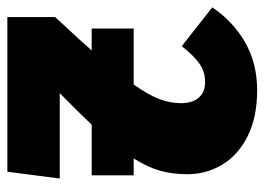

<svg xmlns="http://www.w3.org/2000/svg" viewBox="-134 -616 736 535"><g transform="rotate(90 234.5 -348.0)"><path d="M464 -146 445 0H14V-133L35 -156Q83 -207 107 -235H46V-352H202Q231 -393 242.5 -423.5Q254 -454 254 -484Q254 -516 238.5 -533.5Q223 -551 195 -551Q167 -551 145 -536Q123 -521 95 -486L-13 -571Q26 -629 84.5 -662.5Q143 -696 218 -696Q293 -696 346 -669.5Q399 -643 425.5 -598.5Q452 -554 452 -501Q452 -461 442.5 -426.5Q433 -392 408 -352H455V-235H314Q281 -200 226 -146Z"/></g></svg>

Font: Fira Sans Condensed Black
Style: Regular
Weight: 900
Width: 3
Designer: Carrois Corporate & Edenspiekermann AG
Foundry: Carrois Corporate GbR & Edenspiekermann AG
Version: Version 4.203